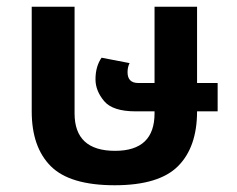

<svg xmlns="http://www.w3.org/2000/svg" viewBox="-20 -537 702 569"><path d="M564 -207H625V-291H564V-517H438V-291H390Q358 -291 358 -323Q358 -338 364 -350L281 -366Q263 -340 263 -302Q263 -268 288.5 -237.5Q314 -207 382 -207H438V-201Q438 -90 321 -90Q201 -90 201 -201V-517H74V-207Q74 -101 130.5 -44.5Q187 12 320 12Q451 12 507.5 -44.5Q564 -101 564 -207Z"/></svg>

Font: Noto Sans Thai UI Semi
Style: Regular
Weight: 600
Designer: Monotype Design Team
Foundry: Monotype Imaging Inc.
Version: Version 1.901